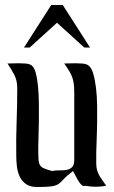

<svg xmlns="http://www.w3.org/2000/svg" viewBox="-20 -749 455 768"><path d="M55 -496Q64 -496 80 -495Q96 -494 104 -489Q116 -482 122.5 -459Q129 -436 132 -404Q135 -372 135.5 -335Q136 -298 135.5 -263.5Q135 -229 134 -201Q133 -173 133 -159Q133 -129 134 -113Q135 -97 140 -88.5Q145 -80 156 -75.5Q167 -71 188 -65Q202 -68 217.5 -67.5Q233 -67 246.5 -69.5Q260 -72 268.5 -80.5Q277 -89 277 -109V-381Q277 -400 275 -414.5Q273 -429 268.5 -441Q264 -453 256.5 -465.5Q249 -478 237 -495L282 -496Q291 -496 307 -495Q323 -494 331 -489Q345 -481 352.5 -456Q360 -431 364 -397.5Q368 -364 368.5 -325.5Q369 -287 368.5 -251Q368 -215 366.5 -185Q365 -155 365 -139Q365 -111 365 -95.5Q365 -80 368.5 -67.5Q372 -55 380.5 -41.5Q389 -28 405 -6Q394 -4 384 -3Q374 -2 363 -2Q352 -2 342 -3Q332 -4 321 -6Q314 -2 306.5 -9Q299 -16 292.5 -27Q286 -38 280.5 -49Q275 -60 272 -65Q245 -44 234 -31.5Q223 -19 213 -12.5Q203 -6 185.5 -3.5Q168 -1 128 -1Q100 -1 83.5 -13Q67 -25 58.5 -43.5Q50 -62 47.5 -84.5Q45 -107 45 -129Q44 -195 46.5 -262Q49 -329 49 -396Q49 -427 37.5 -449Q26 -471 10 -495ZM231 -729 340 -559H317L208 -658L99 -559H76L185 -729Z"/></svg>

Font: Augsburger Schrift CAT
Style: Regular
Weight: 400
Designer: Peter Wiegel nach Roos&Junge Offenbach
Foundry: CAT-Fonts, Peter Wiegel
Version: Version 1.000